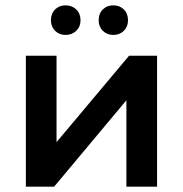

<svg xmlns="http://www.w3.org/2000/svg" viewBox="-20 -700 685 720"><path d="M77 -491H192V-167L464 -491H569V0H454V-324L183 0H77ZM171 -624Q171 -649 186.5 -664.5Q202 -680 226 -680Q250 -680 266 -664.5Q282 -649 282 -624Q282 -600 266 -584.5Q250 -569 226 -569Q202 -569 186.5 -584.5Q171 -600 171 -624ZM350 -624Q350 -649 365.5 -664.5Q381 -680 405 -680Q429 -680 444.5 -664.5Q460 -649 460 -624Q460 -600 444.5 -584.5Q429 -569 405 -569Q381 -569 365.5 -584.5Q350 -600 350 -624Z"/></svg>

Font: Montserrat Ace
Style: Bold
Weight: 600
Designer: Julieta Ulanovsky
Foundry: Julieta Ulanovsky
Version: Version 1